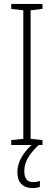

<svg xmlns="http://www.w3.org/2000/svg" viewBox="-20 -734 272 972"><path d="M195 0H37V-25L98 -31V-682L37 -689V-714H195V-689L135 -682V-31L195 -25ZM103 132Q103 188 148 188Q158 188 167.5 186Q177 184 182 182V212Q175 215 165 216.5Q155 218 144 218Q108 218 88 197.5Q68 177 68 138Q68 98 90 60.5Q112 23 151 -10L176 0Q138 36 120.5 67Q103 98 103 132Z"/></svg>

Font: Noto Sans Malayalam ExtraCondensed ExtraLight
Style: Regular
Weight: 200
Width: 2
Designer: Jelle Bosma - Monotype Design Team
Foundry: Monotype Imaging Inc.
Version: Version 2.104; ttfautohint (v1.8.4.7-5d5b)